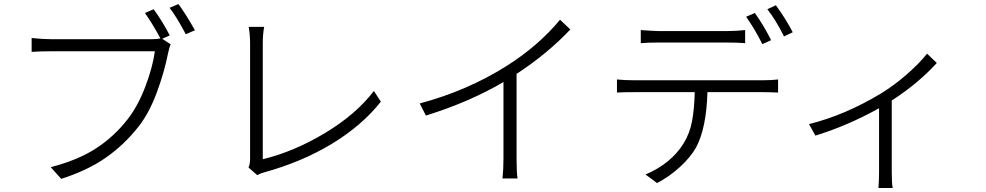

<svg xmlns="http://www.w3.org/2000/svg" viewBox="-20 -853 4854 945"><path d="M736.3 -807.6Q780.3 -747.1 815.4 -678.7L778.3 -662.1L820.3 -634.8Q813.5 -621.1 807.6 -592.8Q789.1 -499 752 -398.4Q714.8 -297.9 663.1 -231.4Q591.8 -140.6 501 -77.1Q410.2 -13.7 281.2 27.3L229.5 -30.3Q363.3 -64.5 453.1 -123Q543 -181.6 609.4 -267.6Q659.2 -332 695.3 -426.8Q731.4 -521.5 742.2 -600.6H226.6Q173.8 -600.6 135.7 -597.7V-666Q188.5 -660.2 227.5 -660.2H730.5Q755.9 -660.2 769.5 -664.1Q732.4 -733.4 693.4 -789.1ZM814.5 -814.5 858.4 -833Q895.5 -782.2 939.5 -704.1L894.5 -684.6Q846.7 -774.4 814.5 -814.5Z M1203.1 -28.3Q1210.9 -44.9 1210.9 -70.3V-639.6Q1210.9 -681.6 1204.1 -720.7H1280.3Q1273.4 -686.5 1273.4 -639.6V-69.3Q1426.8 -106.4 1579.6 -198.2Q1732.4 -290 1820.3 -405.3L1854.5 -352.5Q1761.7 -235.4 1614.7 -146Q1467.8 -56.6 1281.2 -4.9Q1264.6 -1 1246.1 8.8Z M2045.9 -343.8Q2279.3 -406.2 2471.7 -527.3Q2630.9 -627.9 2736.3 -755.9L2787.1 -708Q2675.8 -589.8 2522.5 -489.3V-70.3Q2522.5 -3.9 2527.3 25.4H2453.1Q2458 -18.6 2458 -70.3V-449.2Q2290 -350.6 2076.2 -284.2Z M3133.8 -705.1Q3200.2 -700.2 3216.8 -700.2H3561.5Q3603.5 -700.2 3647.5 -705.1V-640.6Q3606.4 -643.6 3561.5 -643.6H3217.8Q3168.9 -643.6 3133.8 -640.6ZM3016.6 -397.5V-461.9Q3051.8 -458 3098.6 -458H3737.3Q3778.3 -458 3809.6 -461.9V-397.5Q3768.6 -399.4 3737.3 -399.4H3461.9Q3457 -221.7 3405.3 -126Q3377.9 -78.1 3326.2 -30.8Q3274.4 16.6 3213.9 47.9L3157.2 5.9Q3283.2 -47.9 3344.7 -147.5Q3375 -196.3 3386.2 -256.8Q3397.5 -317.4 3399.4 -399.4H3098.6Q3043 -399.4 3016.6 -397.5ZM3652.3 -770.5 3695.3 -789.1Q3739.3 -727.5 3775.4 -655.3L3732.4 -635.7Q3692.4 -714.8 3652.3 -770.5ZM3756.8 -807.6 3798.8 -827.1Q3848.6 -758.8 3881.8 -694.3L3838.9 -673.8Q3798.8 -753.9 3756.8 -807.6Z M3961.9 -242.2Q4138.7 -286.1 4315.4 -392.6Q4380.9 -432.6 4442.4 -486.3Q4503.9 -540 4543 -588.9L4590.8 -543Q4498 -441.4 4369.1 -358.4V-5.9Q4369.1 54.7 4374 72.3H4303.7Q4306.6 31.2 4306.6 -5.9V-320.3Q4152.3 -234.4 3993.2 -185.5Z"/></svg>

Font: Min Sans Light
Style: Regular
Weight: 300
Designer: Jinseong-Kim, NotoSansCJK, Nunito
Foundry: Jinseong-Kim
Version: Version 1.400;Glyphs 3.1.2 (3151)